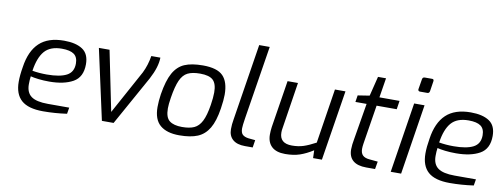

<svg xmlns="http://www.w3.org/2000/svg" viewBox="-62 -1097 3774 1437"><g transform="rotate(10 1825.0 -378.5)"><path d="M86 -181Q86 -230 97 -294Q115 -418 181 -480Q247 -542 368 -542Q458 -542 508.5 -508.5Q559 -475 559 -396Q559 -298 490.5 -259.5Q422 -221 310 -221Q266 -221 228 -225.5Q190 -230 168 -236Q164 -209 164 -175Q164 -112 203 -83.5Q242 -55 330 -55H492L484 -7Q393 6 303 6Q190 6 138 -40.5Q86 -87 86 -181ZM484 -388Q484 -437 454.5 -458.5Q425 -480 362 -480Q274 -480 231 -430.5Q188 -381 173 -279Q225 -270 283 -270Q382 -270 433 -296.5Q484 -323 484 -388Z M633 -534H714L807 -78L989 -411Q1019 -472 1030 -542H1099Q1098 -470 1048 -376L839 0H750Z M1142 -175Q1142 -219 1150 -273Q1167 -379 1199 -436.5Q1231 -494 1284 -517Q1337 -540 1424 -540Q1532 -540 1576.5 -494.5Q1621 -449 1621 -352Q1621 -311 1611 -246Q1596 -148 1563.5 -93.5Q1531 -39 1477.5 -16.5Q1424 6 1338 6Q1243 6 1192.5 -37Q1142 -80 1142 -175ZM1532 -259Q1541 -316 1541 -355Q1541 -421 1512 -448.5Q1483 -476 1413 -476Q1354 -476 1319 -458.5Q1284 -441 1263 -394.5Q1242 -348 1228 -259Q1220 -209 1220 -178Q1220 -109 1252.5 -84Q1285 -59 1348 -59Q1405 -59 1440 -75Q1475 -91 1497 -134Q1519 -177 1532 -259Z M1712 -107Q1712 -144 1719 -182L1811 -763H1891L1802 -205Q1793 -148 1793 -127Q1793 -94 1808 -80Q1823 -66 1853 -62L1905 -57L1896 0H1837Q1776 0 1744 -28Q1712 -56 1712 -107Z M2006 -118Q2006 -145 2010 -175L2067 -534H2146L2091 -180Q2088 -165 2088 -148Q2088 -65 2182 -65Q2231 -65 2270.5 -78Q2310 -91 2362 -119L2427 -534H2507L2422 0H2355L2353 -59Q2301 -26 2253.5 -10Q2206 6 2143 6Q2075 6 2040.5 -26.5Q2006 -59 2006 -118Z M2624 -114Q2624 -148 2634 -200L2679 -469H2594L2602 -520L2691 -534L2728 -683H2789L2765 -534H2918L2908 -469H2755L2712 -200Q2711 -194 2707.5 -171.5Q2704 -149 2704 -132Q2704 -100 2720.5 -83.5Q2737 -67 2772 -64L2836 -58L2826 0H2759Q2692 0 2658 -29Q2624 -58 2624 -114Z M3042 -645 3055 -723Q3056 -730 3060.5 -734.5Q3065 -739 3073 -739H3130Q3144 -739 3142 -723L3130 -645Q3127 -629 3112 -629H3056Q3049 -629 3045 -633.5Q3041 -638 3042 -645ZM3029 -534H3108L3024 0H2945Z M3177 -181Q3177 -230 3188 -294Q3206 -418 3272 -480Q3338 -542 3459 -542Q3549 -542 3599.5 -508.5Q3650 -475 3650 -396Q3650 -298 3581.5 -259.5Q3513 -221 3401 -221Q3357 -221 3319 -225.5Q3281 -230 3259 -236Q3255 -209 3255 -175Q3255 -112 3294 -83.5Q3333 -55 3421 -55H3583L3575 -7Q3484 6 3394 6Q3281 6 3229 -40.5Q3177 -87 3177 -181ZM3575 -388Q3575 -437 3545.5 -458.5Q3516 -480 3453 -480Q3365 -480 3322 -430.5Q3279 -381 3264 -279Q3316 -270 3374 -270Q3473 -270 3524 -296.5Q3575 -323 3575 -388Z"/></g></svg>

Font: Exo
Style: Italic
Weight: 400
Italic angle: -9°
Designer: Natanael Gama
Foundry: Natanael Gama
Version: Version 1.500; ttfautohint (v1.6)